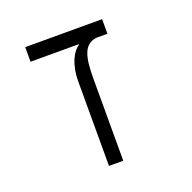

<svg xmlns="http://www.w3.org/2000/svg" viewBox="-108 -694 802 802"><g transform="rotate(-20 293.0 -293.0)"><path d="M426.8 -585.9H85V-521H298.8V-517.6C272.5 -502 244.1 -453.1 244.1 -373.5V0H307.6V-364.3C307.6 -456.5 318.4 -515.1 379.4 -521H426.8Z"/></g></svg>

Font: Cascadia Code Light
Style: Regular
Weight: 300
Monospace: yes
Designer: Aaron Bell
Foundry: Saja Typeworks
Version: Version 2404.023